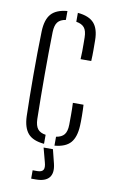

<svg xmlns="http://www.w3.org/2000/svg" viewBox="-88 -653 516 870"><g transform="rotate(10 170.0 -218.0)"><path d="M51 -103.5Q50 -145 49.2 -193Q48.5 -241 48.5 -292.5Q48.5 -344 49 -395.5Q49.5 -447 51 -495.5Q53 -549 76 -575Q99 -601 150 -605.5V-564.5Q124.5 -560.5 113 -545.8Q101.5 -531 100.5 -500Q99.5 -453.5 99 -404.5Q98.5 -355.5 98.5 -304.8Q98.5 -254 99 -202.2Q99.5 -150.5 100.5 -99.5Q101.5 -69 113.2 -54.2Q125 -39.5 150 -36V5.5Q98.5 1 75.8 -25Q53 -51 51 -103.5ZM198 5.5V-35.5Q223.5 -39.5 235.2 -54Q247 -68.5 247.5 -99.5Q247.5 -123 247.8 -146.5Q248 -170 246.5 -200H295.5Q297 -177 297.2 -149.2Q297.5 -121.5 296.5 -103.5Q294 -51 271.5 -25Q249 1 198 5.5ZM246.5 -401Q247.5 -419.5 247.8 -436.8Q248 -454 247.8 -470Q247.5 -486 247.5 -501Q247 -532 235.2 -546.2Q223.5 -560.5 198 -564.5V-605.5Q249.5 -601 272.8 -575.2Q296 -549.5 296.5 -496.5Q296.5 -474.5 296.8 -451Q297 -427.5 295.5 -401ZM120 171V132.5H141Q162 132.5 168.5 121.8Q175 111 168 86.5L151 22.5H194L210 86.5Q220 128 202.5 149.5Q185 171 141.5 171Z"/></g></svg>

Font: Big Shoulders Stencil Text Thin ExtraLight
Style: Regular
Weight: 250
Version: Version 2.001